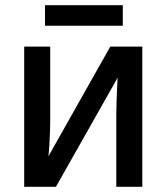

<svg xmlns="http://www.w3.org/2000/svg" viewBox="-20 -718 640 738"><path d="M73 0V-539H173V-250Q173 -233 172 -207.5Q171 -182 169.5 -157Q168 -132 166 -117L404 -539H527V0H427V-280Q427 -300 428 -326Q429 -352 430 -377Q431 -402 432 -419L195 0ZM153 -619V-698H452V-619Z"/></svg>

Font: Noto Sans Mono Medium
Style: Regular
Weight: 500
Designer: Monotype Design Team
Foundry: Monotype Imaging Inc.
Version: Version 2.014